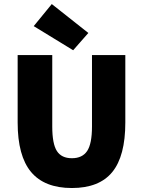

<svg xmlns="http://www.w3.org/2000/svg" viewBox="-20 -924 712 956"><path d="M67.9 -314V-649.9H240.2V-293.9Q240.2 -208 263.2 -172.1Q286.1 -136.2 337.9 -136.2Q390.1 -136.2 414.1 -172.4Q438 -208.5 438 -293.9V-649.9H604V-314Q604 -147 539.1 -67.4Q474.1 12.2 337.9 12.2Q201.2 12.2 134.5 -67.9Q67.9 -147.9 67.9 -314ZM147.9 -793.9 237.8 -903.8 419.9 -759.8 344.2 -673.8Z"/></svg>

Font: Source Sans Pro Black
Style: Regular
Weight: 900
Designer: Paul D. Hunt
Foundry: Adobe Systems Incorporated
Version: Version 2.020;PS 2.0;hotconv 1.0.86;makeotf.lib2.5.63406